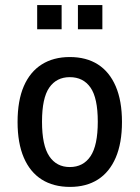

<svg xmlns="http://www.w3.org/2000/svg" viewBox="-20 -725 548 754"><path d="M255 9Q190 9 144 -20Q98 -49 73.5 -106Q49 -163 49 -246Q49 -330 73.5 -386.5Q98 -443 144 -472Q190 -501 254 -501Q319 -501 364.5 -472Q410 -443 434.5 -386Q459 -329 459 -246Q459 -163 434.5 -106Q410 -49 364.5 -20Q319 9 255 9ZM254 -69Q307 -69 335.5 -111.5Q364 -154 364 -247Q364 -340 335.5 -381Q307 -422 254 -422Q202 -422 173.5 -381Q145 -340 145 -247Q145 -154 173.5 -111.5Q202 -69 254 -69ZM286 -610V-705H382V-610ZM126 -610V-705H222V-610Z"/></svg>

Font: Nunito Sans 10pt Condensed SemiBold
Style: Regular
Weight: 600
Width: 3
Designer: Vernon Adams
Foundry: Vernon Adams
Version: Version 3.101;gftools[0.9.27]